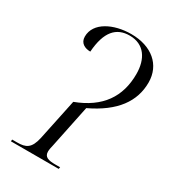

<svg xmlns="http://www.w3.org/2000/svg" viewBox="-178 -816 809 908"><g transform="rotate(30 226.5 -362.0)"><path d="M28 0H289L291 -10H265C227 -10 204 -16 204 -46C204 -55 207 -71 211 -87L258 -314C393 -378 453 -463 453 -566C453 -662 380 -724 268 -724C173 -724 83 -681 83 -604C83 -568 112 -555 141 -555C149 -668 193 -714 265 -714C345 -714 383 -654 383 -572C383 -448 323 -359 190 -309L143 -85C129 -21 103 -10 56 -10H29Z"/></g></svg>

Font: Noto Serif Display Light
Style: Italic
Weight: 300
Italic angle: -12°
Designer: Monotype Design Team
Foundry: Monotype Imaging Inc.
Version: Version 2.009